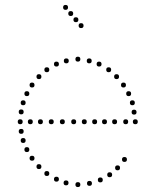

<svg xmlns="http://www.w3.org/2000/svg" viewBox="-20 -754 621 779"><path d="M296 -504Q286 -504 286 -514Q286 -524 296 -524Q306 -524 306 -514Q306 -504 296 -504ZM342 -497Q332 -497 332 -507Q332 -517 342 -517Q352 -517 352 -507Q352 -497 342 -497ZM382 -484Q372 -484 372 -494Q372 -504 382 -504Q392 -504 392 -494Q392 -484 382 -484ZM421 -461Q411 -461 411 -471Q411 -481 421 -481Q431 -481 431 -471Q431 -461 421 -461ZM453 -433Q443 -433 443 -443Q443 -453 453 -453Q463 -453 463 -443Q463 -433 453 -433ZM502 -364Q492 -364 492 -374Q492 -384 502 -384Q512 -384 512 -374Q512 -364 502 -364ZM517 -327Q507 -327 507 -337Q507 -347 517 -347Q527 -347 527 -337Q527 -327 517 -327ZM529 -250Q519 -250 519 -260Q519 -270 529 -270Q539 -270 539 -260Q539 -250 529 -250ZM481 -399Q471 -399 471 -409Q471 -419 481 -419Q491 -419 491 -409Q491 -399 481 -399ZM524 -289Q514 -289 514 -299Q514 -309 524 -309Q534 -309 534 -299Q534 -289 524 -289ZM249 -497Q239 -497 239 -507Q239 -517 249 -517Q259 -517 259 -507Q259 -497 249 -497ZM209 -484Q199 -484 199 -494Q199 -504 209 -504Q219 -504 219 -494Q219 -484 209 -484ZM170 -461Q160 -461 160 -471Q160 -481 170 -481Q180 -481 180 -471Q180 -461 170 -461ZM138 -433Q128 -433 128 -443Q128 -453 138 -453Q148 -453 148 -443Q148 -433 138 -433ZM89 -364Q79 -364 79 -374Q79 -384 89 -384Q99 -384 99 -374Q99 -364 89 -364ZM74 -327Q64 -327 64 -337Q64 -347 74 -347Q84 -347 84 -337Q84 -327 74 -327ZM62 -250Q52 -250 52 -260Q52 -270 62 -270Q72 -270 72 -260Q72 -250 62 -250ZM110 -399Q100 -399 100 -409Q100 -419 110 -419Q120 -419 120 -409Q120 -399 110 -399ZM66 -290Q56 -290 56 -300Q56 -310 66 -310Q76 -310 76 -300Q76 -290 66 -290ZM296 -15Q306 -15 306 -5Q306 5 296 5Q286 5 286 -5Q286 -15 296 -15ZM343 -20Q353 -20 353 -10Q353 0 343 0Q333 0 333 -10Q333 -20 343 -20ZM387 -34Q397 -34 397 -24Q397 -14 387 -14Q377 -14 377 -24Q377 -34 387 -34ZM425 -55Q435 -55 435 -45Q435 -35 425 -35Q415 -35 415 -45Q415 -55 425 -55ZM457 -83Q467 -83 467 -73Q467 -63 457 -63Q447 -63 447 -73Q447 -83 457 -83ZM485 -117Q495 -117 495 -107Q495 -97 485 -97Q475 -97 475 -107Q475 -117 485 -117ZM248 -22Q258 -22 258 -12Q258 -2 248 -2Q238 -2 238 -12Q238 -22 248 -22ZM209 -37Q219 -37 219 -27Q219 -17 209 -17Q199 -17 199 -27Q199 -37 209 -37ZM170 -60Q180 -60 180 -50Q180 -40 170 -40Q160 -40 160 -50Q160 -60 170 -60ZM138 -88Q148 -88 148 -78Q148 -68 138 -68Q128 -68 128 -78Q128 -88 138 -88ZM89 -157Q99 -157 99 -147Q99 -137 89 -137Q79 -137 79 -147Q79 -157 89 -157ZM74 -194Q84 -194 84 -184Q84 -174 74 -174Q64 -174 64 -184Q64 -194 74 -194ZM110 -122Q120 -122 120 -112Q120 -102 110 -102Q100 -102 100 -112Q100 -122 110 -122ZM66 -231Q76 -231 76 -221Q76 -211 66 -211Q56 -211 56 -221Q56 -231 66 -231ZM490 -250Q480 -250 480 -260Q480 -270 490 -270Q500 -270 500 -260Q500 -250 490 -250ZM445 -250Q435 -250 435 -260Q435 -270 445 -270Q455 -270 455 -260Q455 -250 445 -250ZM404 -250Q394 -250 394 -260Q394 -270 404 -270Q414 -270 414 -260Q414 -250 404 -250ZM364 -250Q354 -250 354 -260Q354 -270 364 -270Q374 -270 374 -260Q374 -250 364 -250ZM322 -250Q312 -250 312 -260Q312 -270 322 -270Q332 -270 332 -260Q332 -250 322 -250ZM279 -250Q269 -250 269 -260Q269 -270 279 -270Q289 -270 289 -260Q289 -250 279 -250ZM233 -250Q223 -250 223 -260Q223 -270 233 -270Q243 -270 243 -260Q243 -250 233 -250ZM188 -250Q178 -250 178 -260Q178 -270 188 -270Q198 -270 198 -260Q198 -250 188 -250ZM144 -250Q134 -250 134 -260Q134 -270 144 -270Q154 -270 154 -260Q154 -250 144 -250ZM103 -250Q93 -250 93 -260Q93 -270 103 -270Q113 -270 113 -260Q113 -250 103 -250ZM309 -640Q299 -640 299 -650Q299 -660 309 -660Q319 -660 319 -650Q319 -640 309 -640ZM288 -664Q278 -664 278 -674Q278 -684 288 -684Q298 -684 298 -674Q298 -664 288 -664ZM267 -689Q257 -689 257 -699Q257 -709 267 -709Q277 -709 277 -699Q277 -689 267 -689ZM246 -714Q236 -714 236 -724Q236 -734 246 -734Q256 -734 256 -724Q256 -714 246 -714Z"/></svg>

Font: Raleway Dots 
Style: Regular
Weight: 400
Version: Version 1.000